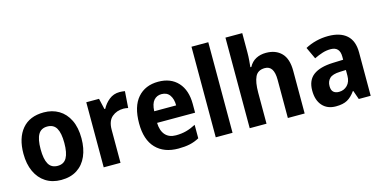

<svg xmlns="http://www.w3.org/2000/svg" viewBox="-74 -1153 3098 1556"><g transform="rotate(-15 1475.0 -375.0)"><path d="M528 -274Q528 -189 500 -125Q472 -61 417.5 -25.5Q363 10 283 10Q209 10 154.5 -25Q100 -60 70.5 -124Q41 -188 41 -274Q41 -406 104 -481Q167 -556 286 -556Q357 -556 411.5 -523.5Q466 -491 497 -428Q528 -365 528 -274ZM185 -274Q185 -191 208.5 -149.5Q232 -108 285 -108Q337 -108 360.5 -149.5Q384 -191 384 -274Q384 -357 360.5 -397.5Q337 -438 284 -438Q232 -438 208.5 -397.5Q185 -357 185 -274Z M922 -556Q932 -556 944.5 -555Q957 -554 967 -552L957 -413Q950 -415 938 -416.5Q926 -418 919 -418Q861 -418 821.5 -384.5Q782 -351 782 -278V0H641V-546H748L769 -455H776Q797 -496 834.5 -526Q872 -556 922 -556Z M1246 -556Q1351 -556 1411 -490.5Q1471 -425 1471 -309V-236H1152Q1154 -170 1185.5 -134.5Q1217 -99 1274 -99Q1321 -99 1360.5 -109.5Q1400 -120 1442 -142V-29Q1404 -8 1362.5 1Q1321 10 1266 10Q1146 10 1078 -61Q1010 -132 1010 -269Q1010 -411 1073.5 -483.5Q1137 -556 1246 -556ZM1246 -452Q1207 -452 1182 -424Q1157 -396 1154 -333H1338Q1338 -386 1315 -419Q1292 -452 1246 -452Z M1722 0H1581V-760H1722Z M2007 -599Q2007 -564 2004 -529Q2001 -494 1999 -476H2007Q2029 -517 2066 -536.5Q2103 -556 2150 -556Q2232 -556 2279.5 -507.5Q2327 -459 2327 -358V0H2186V-321Q2186 -439 2110 -439Q2051 -439 2029 -393.5Q2007 -348 2007 -260V0H1866V-760H2007Z M2672 -557Q2773 -557 2827 -509Q2881 -461 2881 -364V0H2781L2755 -74H2751Q2720 -30 2684 -10Q2648 10 2588 10Q2516 10 2475 -36Q2434 -82 2434 -163Q2434 -250 2489.5 -291.5Q2545 -333 2654 -337L2741 -340V-366Q2741 -449 2664 -449Q2629 -449 2595.5 -438.5Q2562 -428 2525 -410L2479 -509Q2521 -532 2570.5 -544.5Q2620 -557 2672 -557ZM2690 -252Q2629 -250 2604 -226Q2579 -202 2579 -162Q2579 -127 2596 -112Q2613 -97 2642 -97Q2684 -97 2712.5 -126Q2741 -155 2741 -206V-254Z"/></g></svg>

Font: Noto Sans Gurmukhi UI SemiCondensed
Style: Bold
Weight: 700
Width: 4
Designer: Jelle Bosma - Monotype Design Team
Foundry: Monotype Imaging Inc.
Version: Version 2.004; ttfautohint (v1.8.4.7-5d5b)